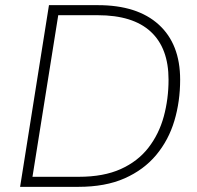

<svg xmlns="http://www.w3.org/2000/svg" viewBox="-20 -725 765 745"><path d="M58 0 170 -705H360Q513 -705 596 -629.5Q679 -554 679 -416Q679 -331 656.5 -256Q634 -181 586 -123.5Q538 -66 463.5 -33Q389 0 284 0ZM106 -39H286Q382 -39 448.5 -69Q515 -99 556 -152Q597 -205 615.5 -273Q634 -341 634 -416Q634 -538 565 -602Q496 -666 359 -666H206Z"/></svg>

Font: Nunito Sans ExtraLight
Style: Italic
Weight: 200
Italic angle: -9°
Designer: Vernon Adams
Foundry: Vernon Adams
Version: Version 3.006; ttfautohint (v1.8.3)